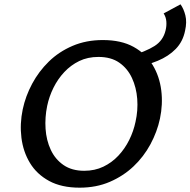

<svg xmlns="http://www.w3.org/2000/svg" viewBox="-20 -855 880 887"><path d="M348 12Q264 12 207 -19Q150 -50 118.5 -102Q87 -154 79 -218.5Q71 -283 85 -350Q98 -411 128.5 -468Q159 -525 205.5 -570.5Q252 -616 315 -643Q378 -670 455 -670Q540 -670 597 -638.5Q654 -607 685.5 -554.5Q717 -502 725 -437.5Q733 -373 719 -307Q706 -246 675 -188.5Q644 -131 597 -86.5Q550 -42 487.5 -15Q425 12 348 12ZM369 -66Q418 -66 457.5 -85Q497 -104 527 -136Q557 -168 577 -208.5Q597 -249 606 -292Q618 -345 614 -398Q610 -451 589.5 -495Q569 -539 531 -565.5Q493 -592 435 -592Q385 -592 346 -573Q307 -554 277 -522Q247 -490 227 -449.5Q207 -409 198 -366Q187 -313 190.5 -260Q194 -207 214.5 -163Q235 -119 273.5 -92.5Q312 -66 369 -66ZM592 -542 577 -594Q654 -617 694 -642.5Q734 -668 745 -715Q750 -735 748.5 -755.5Q747 -776 736 -793L814 -835Q829 -814 836.5 -783.5Q844 -753 835 -713Q825 -663 792 -629Q759 -595 708.5 -574Q658 -553 592 -542Z"/></svg>

Font: Ysabeau Infant SemiBold
Style: Italic
Weight: 600
Italic angle: -12°
Designer: Christian Thalmann (Catharsis Fonts)
Version: Version 2.002; featfreeze: ss01,ss02,lnum